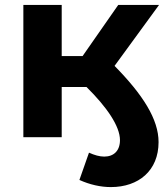

<svg xmlns="http://www.w3.org/2000/svg" viewBox="-20 -558 682 781"><path d="M627 -538H461L316 -330H231V-538H75V0H231V-204H332C414 -123 468 -45 468 12C468 55 443 79 404 79C385 79 364 73 342 63L303 174C345 193 389 203 431 203C544 203 625 136 625 20C625 -73 561 -173 446 -290Z"/></svg>

Font: AWKNG-Font
Style: Bold
Weight: 700
Designer: Awakening Church
Foundry: Awakening Church
Version: Version 1.700;PS 001.700;hotconv 1.0.88;makeotf.lib2.5.64775